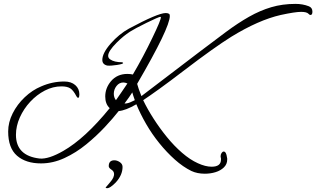

<svg xmlns="http://www.w3.org/2000/svg" viewBox="-20 -764 1626 987"><path d="M1033 129Q994 129 964 115Q921 94 879 56.5Q837 19 799 -28Q761 -75 731 -127Q701 -179 681 -228Q626 -196 590 -193Q562 -157 519 -111Q476 -65 423.5 -22Q371 21 311.5 48.5Q252 76 191 76Q113 76 67.5 36.5Q22 -3 22 -88Q22 -135 45 -181Q68 -227 107 -264Q146 -301 192 -320Q249 -345 311 -345Q346 -345 367 -326.5Q388 -308 388 -279Q388 -266 384 -262Q383 -261 381 -261Q378 -261 373 -269Q357 -300 341 -310Q325 -320 296 -320Q252 -320 210.5 -298.5Q169 -277 135.5 -241Q102 -205 82 -160.5Q62 -116 62 -71Q62 37 184 51Q230 55 305 12Q417 -52 544 -208Q521 -229 521 -268Q521 -311 550 -346Q582 -384 635 -384Q650 -384 663 -381Q690 -427 715 -474Q740 -521 763 -569Q807 -660 807 -675Q807 -677 806 -677Q803 -679 782 -669.5Q761 -660 733 -646.5Q705 -633 681 -620Q657 -607 648 -601Q614 -579 580 -545Q536 -501 536 -477Q536 -466 546 -459Q567 -444 608 -444Q613 -442 613 -440Q613 -435 581 -430Q549 -425 531 -427Q506 -433 506 -456Q506 -491 549 -540Q592 -589 643 -617Q792 -697 832 -697Q842 -697 849 -693Q853 -690 853 -682Q853 -621 685 -333Q688 -321 693.5 -305.5Q699 -290 707 -270L1005 -497Q1080 -554 1142 -600Q1204 -646 1260.5 -678Q1317 -710 1374.5 -727Q1432 -744 1499 -744Q1536 -744 1567 -732Q1586 -725 1586 -704Q1586 -687 1576 -687Q1571 -687 1566 -693Q1557 -703 1528 -703Q1512 -703 1486 -699Q1460 -695 1423 -687Q1366 -674 1302.5 -646Q1239 -618 1169 -575Q1081 -520 929 -404Q852 -345 798.5 -306.5Q745 -268 716 -249Q738 -203 769.5 -154Q801 -105 838 -59.5Q875 -14 916 21.5Q957 57 997 75Q1036 93 1068 93Q1116 93 1116 56Q1116 54 1116 51Q1116 48 1115 46Q1115 44 1114.5 42.5Q1114 41 1114 40Q1114 30 1119 22.5Q1124 15 1130 15Q1143 15 1147 46Q1148 48 1148 51Q1148 54 1148 56Q1148 80 1131 96.5Q1114 113 1088 121Q1062 129 1033 129ZM576 -249 583 -259Q591 -271 604.5 -290Q618 -309 635 -335Q623 -340 614 -340Q593 -340 579 -322Q565 -304 565 -282Q565 -263 576 -249ZM620 -232Q630 -232 633 -233Q646 -235 673 -249Q669 -261 665.5 -271Q662 -281 660 -289Q653 -278 643 -263.5Q633 -249 620 -232ZM527 203Q523 202 523 200Q523 199 546 173Q569 147 566 127Q565 116 552 107.5Q539 99 539 90Q539 60 568 60Q582 60 596 69.5Q610 79 610 94Q610 136 575 174Q543 207 527 203Z"/></svg>

Font: Alex Brush
Style: Regular
Weight: 400
Designer: Robert E. Leuschke
Foundry: Robert E. Leuschke
Version: Version 1.111; ttfautohint (v1.8.4.7-5d5b)